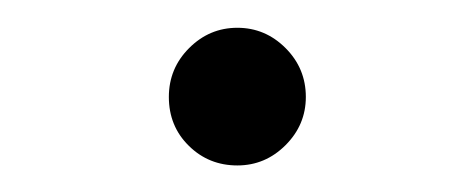

<svg xmlns="http://www.w3.org/2000/svg" viewBox="-20 -122 349 141"><path d="M104 -50.8Q104 -71.8 118.9 -86.7Q133.8 -101.6 154.3 -101.6Q174.8 -101.6 189.7 -86.7Q204.6 -71.8 204.6 -50.8Q204.6 -30.3 189.7 -15.4Q174.8 -0.5 154.3 -0.5Q133.3 -0.5 118.7 -14.9Q104 -29.3 104 -50.8Z"/></svg>

Font: Vazir Thin WOL-UI
Style: Thin-WOL-UI
Weight: 100
Designer: Saber Rastikerdar
Foundry: Saber Rastikerdar
Version: Version 30.1.0